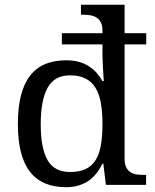

<svg xmlns="http://www.w3.org/2000/svg" viewBox="-20 -780 653 810"><path d="M505.6 -640H596.9V-592.8H505.6V-109.7Q505.6 -87.7 512.3 -74.4Q519 -61 530.3 -53.6Q541.5 -46.2 556.4 -44.1Q571.3 -42.1 587.7 -42.1H596.4V0H426.7L415.9 -89.7H412.3Q401 -66.7 386.7 -48.5Q372.3 -30.3 353.6 -17.4Q334.9 -4.6 311.5 2.6Q288.2 9.7 259 9.7Q209.2 9.7 171.3 -5.9Q133.3 -21.5 107.4 -54.1Q81.5 -86.7 68.5 -137.2Q55.4 -187.7 55.4 -256.9Q55.4 -326.7 68.5 -377.4Q81.5 -428.2 107.4 -461.3Q133.3 -494.4 171.3 -510Q209.2 -525.6 259 -525.6Q287.7 -525.6 311 -519.5Q334.4 -513.3 353.3 -501.5Q372.3 -489.7 386.9 -473.6Q401.5 -457.4 412.3 -437.9H417.9Q416.4 -462.6 414.9 -484.6Q413.8 -503.1 413.1 -522.1Q412.3 -541 412.3 -550.8V-592.8H241V-640H412.3V-649.7Q412.3 -671.8 405.6 -685.1Q399 -698.5 387.7 -705.6Q376.4 -712.8 361.5 -715.4Q346.7 -717.9 330.3 -717.9H321.5V-760H505.6ZM275.9 -54.4Q314.9 -54.4 341 -66.7Q367.2 -79 383.1 -104.1Q399 -129.2 405.6 -167.4Q412.3 -205.6 412.3 -256.9Q412.3 -306.7 405.6 -344.9Q399 -383.1 383.1 -409.2Q367.2 -435.4 340.8 -448.7Q314.4 -462.1 274.9 -462.1Q209.2 -462.1 180.5 -409.2Q151.8 -356.4 151.8 -255.9Q151.8 -154.9 180.5 -104.6Q209.2 -54.4 275.9 -54.4Z"/></svg>

Font: MM Jasmine
Style: Regular
Weight: 400
Designer: Khon Soe Zaw Thu
Version: Version 1.00 July 11, 2016, initial release